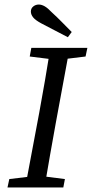

<svg xmlns="http://www.w3.org/2000/svg" viewBox="-20 -826 405 846"><path d="M13 0 21 -37 138 -51H156L266 -37L259 0ZM91 0 153 -330Q179 -471 202 -615H287L226 -285Q213 -214 200.5 -142.5Q188 -71 176 0ZM111 -577 118 -615H365L357 -577L242 -563H224ZM296 -685 279 -662Q250 -677 220.5 -692.5Q191 -708 162 -723Q136 -737 126 -749.5Q116 -762 116 -775Q116 -789 126.5 -797.5Q137 -806 151 -806Q163 -806 176.5 -798.5Q190 -791 209 -771Q232 -750 253.5 -728Q275 -706 296 -685Z"/></svg>

Font: Lisu Bosa Light
Style: Italic
Weight: 300
Italic angle: -19°
Designer: David Morse, Annie Olsen, Victor Gaultney, Frank Grießhammer (Latin)
Foundry: SIL International
Version: Version 2.000